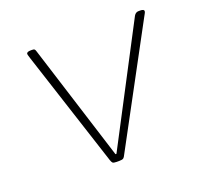

<svg xmlns="http://www.w3.org/2000/svg" viewBox="-97 -638 801 754"><g transform="rotate(-20 303.0 -261.5)"><path d="M269 2Q256 2 252.5 -1.5Q249 -5 246 -14L89 -497Q88 -501 86 -507Q84 -513 84 -516Q84 -525 102 -525H107Q115 -525 117.5 -522.5Q120 -520 122 -513L275 -28H279L533 -513Q540 -525 552 -525H559Q575 -525 575 -517Q575 -513 571.5 -507Q568 -501 566 -497L306 -14Q302 -5 297.5 -1.5Q293 2 280 2Z"/></g></svg>

Font: Asap Expanded Expanded Thin
Style: Italic
Weight: 100
Width: 7
Italic angle: -6°
Designer: Pablo Cosgaya
Foundry: Omnibus-Type
Version: Version 3.001; ttfautohint (v1.8.4.7-5d5b)